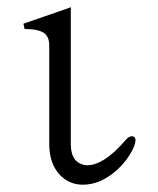

<svg xmlns="http://www.w3.org/2000/svg" viewBox="-20 -504 438 531"><path d="M171.9 -482.4 44.9 -438.5 47.9 -423.8Q86.9 -423.8 102.5 -412.1Q116.2 -401.4 116.2 -378.9V-105.5Q116.2 -52.7 144.5 -21.5Q170.9 6.8 209 6.8Q253.9 6.8 295.9 -27.3Q330.1 -55.7 348.6 -93.8Q360.4 -121.1 349.6 -126Q338.9 -130.9 325.2 -114.3Q296.9 -81.1 269.5 -63.5Q243.2 -46.9 221.7 -46.9Q200.2 -47.9 187.5 -62.5Q175.8 -78.1 175.8 -105.5V-484.4Z"/></svg>

Font: Batang
Style: Regular
Weight: 400
Version: Version 2.21